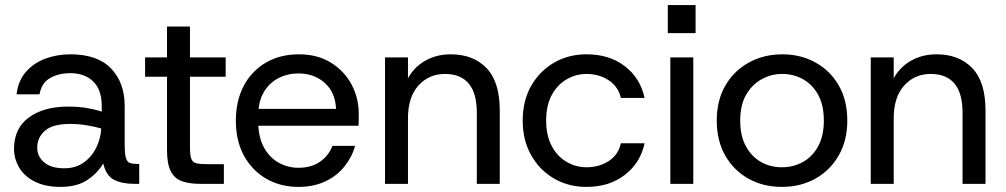

<svg xmlns="http://www.w3.org/2000/svg" viewBox="-20 -721 3944 753"><path d="M218 12Q158 12 117 -8.5Q76 -29 55.5 -63.5Q35 -98 35 -137Q35 -218 93.5 -260.5Q152 -303 247 -303Q289 -303 323 -297Q357 -291 379 -283V-305Q379 -369 345.5 -401.5Q312 -434 256 -434Q210 -434 176.5 -415Q143 -396 135 -351H45Q51 -404 81.5 -439Q112 -474 158 -491Q204 -508 256 -508Q362 -508 415.5 -452.5Q469 -397 469 -305V-156Q469 -120 473.5 -103Q478 -86 489 -82Q500 -78 519 -78H526V0H507Q458 0 427 -16Q396 -32 385 -80Q362 -41 321.5 -14.5Q281 12 218 12ZM232 -61Q276 -61 307.5 -83Q339 -105 357 -141Q375 -177 377 -217Q354 -224 321 -229.5Q288 -235 255 -235Q187 -235 156.5 -208.5Q126 -182 126 -142Q126 -107 153.5 -84Q181 -61 232 -61Z M764 0Q722 0 693 -10.5Q664 -21 649.5 -50Q635 -79 635 -132V-420H549V-496H635V-617H725V-496H865V-420H725V-146Q725 -114 730 -99Q735 -84 751 -80.5Q767 -77 797 -77H858V0Z M1151 12Q1079 12 1023.5 -20.5Q968 -53 936.5 -111Q905 -169 905 -247Q905 -326 936 -384.5Q967 -443 1023 -475.5Q1079 -508 1152 -508Q1225 -508 1277.5 -475.5Q1330 -443 1358.5 -390Q1387 -337 1387 -274Q1387 -264 1387 -252.5Q1387 -241 1386 -228H972V-294H1298Q1295 -359 1253.5 -396Q1212 -433 1150 -433Q1108 -433 1072 -414.5Q1036 -396 1014.5 -359.5Q993 -323 993 -269V-242Q993 -183 1015 -143Q1037 -103 1073 -83Q1109 -63 1150 -63Q1200 -63 1234 -86Q1268 -109 1284 -149H1373Q1360 -104 1330 -67Q1300 -30 1254.5 -9Q1209 12 1151 12Z M1490 0V-496H1580V-414Q1604 -458 1648 -483Q1692 -508 1748 -508Q1836 -508 1888 -454Q1940 -400 1940 -288V0H1850V-279Q1850 -355 1818.5 -393Q1787 -431 1725 -431Q1662 -431 1621 -385.5Q1580 -340 1580 -257V0Z M2280 12Q2209 12 2152.5 -21Q2096 -54 2063 -112.5Q2030 -171 2030 -248Q2030 -326 2063 -384Q2096 -442 2152.5 -475Q2209 -508 2280 -508Q2370 -508 2430.5 -461.5Q2491 -415 2508 -337H2415Q2405 -381 2367.5 -406Q2330 -431 2280 -431Q2239 -431 2202.5 -410Q2166 -389 2144 -348.5Q2122 -308 2122 -248Q2122 -189 2144 -148Q2166 -107 2202.5 -86Q2239 -65 2280 -65Q2330 -65 2367.5 -89.5Q2405 -114 2415 -159H2508Q2492 -83 2431 -35.5Q2370 12 2280 12Z M2609 0V-496H2699V0ZM2599 -591V-701H2708V-591Z M3046 12Q2973 12 2915 -20.5Q2857 -53 2824 -111.5Q2791 -170 2791 -248Q2791 -327 2824.5 -385Q2858 -443 2916.5 -475.5Q2975 -508 3048 -508Q3121 -508 3179 -475.5Q3237 -443 3270 -385Q3303 -327 3303 -248Q3303 -170 3269.5 -111.5Q3236 -53 3178 -20.5Q3120 12 3046 12ZM3046 -65Q3091 -65 3128.5 -85.5Q3166 -106 3188.5 -147Q3211 -188 3211 -248Q3211 -309 3188.5 -349.5Q3166 -390 3129 -410.5Q3092 -431 3048 -431Q3004 -431 2966.5 -410Q2929 -389 2906 -349Q2883 -309 2883 -248Q2883 -188 2905.5 -147Q2928 -106 2965 -85.5Q3002 -65 3046 -65Z M3395 0V-496H3485V-414Q3509 -458 3553 -483Q3597 -508 3653 -508Q3741 -508 3793 -454Q3845 -400 3845 -288V0H3755V-279Q3755 -355 3723.5 -393Q3692 -431 3630 -431Q3567 -431 3526 -385.5Q3485 -340 3485 -257V0Z"/></svg>

Font: Host Grotesk Light
Style: Regular
Weight: 400
Version: Version 1.003